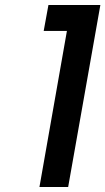

<svg xmlns="http://www.w3.org/2000/svg" viewBox="-20 -749 422 769"><path d="M155 -625 174 -729H382L253 0H138L248 -625Z"/></svg>

Font: Fz Poppins Med
Style: Italic
Weight: 500
Italic angle: -10°
Designer: Ninad Kale (Devanagari), Jonny Pinhorn (Latin)
Foundry: Indian Type Foundry
Version: Vit hóa bi Vntype.Com & FontZin.Com